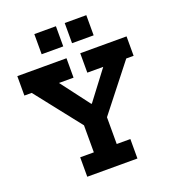

<svg xmlns="http://www.w3.org/2000/svg" viewBox="-169 -1103 1107 1230"><g transform="rotate(-20 384.5 -487.5)"><path d="M706.8 -626.5 456.3 -307.8H313L62.2 -626.5H12.3V-758.9H347.5V-626.5H248.2L435.4 -379.3L345.4 -430.2H443.4L362.5 -379.3L549.8 -626.5H441.3V-758.9H757V-626.5ZM462 -394.2V-132.5H555V0H213V-132.5H306V-394.2ZM206.8 -974.8H354V-837.3H206.8ZM414 -974.8H561.2V-837.3H414Z"/></g></svg>

Font: Hepta Slab ExtraLight
Style: Regular
Weight: 200
Designer: Michael LaGattuta
Foundry: Michael LaGattuta
Version: Version 1.100